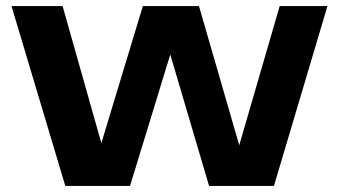

<svg xmlns="http://www.w3.org/2000/svg" viewBox="-20 -615 1121 635"><path d="M196 0 18 -595H187L334.5 -73.5H294.5L452.5 -595H638L789 -73.5H753.5L905 -595H1063L886 0H671.5L521 -509.5H566L410 0Z"/></svg>

Font: Encode Sans SC SemiExpanded
Style: Bold
Weight: 700
Width: 6
Designer: Multiple Designers
Foundry: Impallari Type
Version: Version 3.002